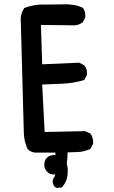

<svg xmlns="http://www.w3.org/2000/svg" viewBox="-20 -743 540 909"><path d="M183.6 -721.7H220.7Q251 -721.7 268.6 -722.2Q286.1 -722.7 292 -722.7Q297.9 -722.7 306.6 -722.2Q315.4 -721.7 327.1 -719.7Q348.6 -716.8 370.1 -707L372.1 -706.1Q383.8 -691.4 383.8 -669.9Q383.8 -667 383.8 -661.1L372.1 -637.7Q352.5 -623 329.1 -623L173.8 -625L179.7 -438.5L354.5 -446.3L377.9 -434.6Q386.7 -424.8 389.2 -415.5Q391.6 -406.2 391.6 -400.4Q391.6 -394.5 391.6 -388.7L378.9 -364.3Q327.1 -348.6 273.4 -346.7L179.7 -342.8L191.4 -118.2L383.8 -122.1L408.2 -110.4Q420.9 -92.8 420.9 -71.3Q420.9 -68.4 420.9 -62.5L408.2 -38.1Q377.9 -24.4 351.1 -23.4Q324.2 -22.5 299.8 -21.5Q299.8 -17.6 299.8 -14.6Q299.8 8.8 295.9 31.2Q300.8 47.9 300.8 62Q300.8 76.2 299.8 85.9Q295.9 117.2 275.4 141.6L272.5 144.5L247.1 146.5L237.3 139.6Q229.5 127.9 229.5 116.2Q229.5 112.3 230.5 105.5Q239.3 93.8 242.2 82Q237.3 83 230.5 83Q212.9 83 200.2 66.4Q189.5 52.7 189.5 38.1Q189.5 11.7 209 -2Q219.7 -8.8 237.3 -8.8Q239.3 -8.8 242.2 -8.8V-20.5H145.5Q127 -22.5 111.3 -36.1Q93.8 -73.2 92.8 -114.3L78.1 -656.2Q78.1 -656.2 78.1 -657.2Q80.1 -682.6 93.8 -703.1L94.7 -705.1Q138.7 -721.7 183.6 -721.7Z"/></svg>

Font: JasonHandwriting2
Style: SemiBold
Weight: 600
Version: Version 1.04.7